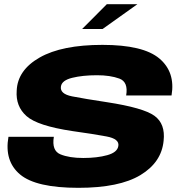

<svg xmlns="http://www.w3.org/2000/svg" viewBox="-20 -896 872 920"><path d="M373.5 -757 492 -876H638.5L471.5 -757ZM355.5 4Q152.5 4 76.2 -60Q0 -124 20.5 -240.5H238Q227 -174 269.5 -156.5Q312 -139 379 -139Q445.5 -139 494 -152.5Q542.5 -166 547 -196.5Q553 -230.5 490.2 -242.2Q427.5 -254 326.5 -268Q159.5 -293 107 -339.8Q54.5 -386.5 60 -461.5Q64 -560 170.2 -620.5Q276.5 -681 471 -681Q666 -681 743.5 -615.8Q821 -550.5 802 -438.5H584.5Q595.5 -503.5 551.8 -519.5Q508 -535.5 445 -535.5Q376 -535.5 326.2 -523.2Q276.5 -511 272 -482Q266 -446 325.8 -434.2Q385.5 -422.5 491.5 -406.5Q667.5 -379.5 720.2 -341Q773 -302.5 764 -221.5Q754 -118 652.8 -57Q551.5 4 355.5 4Z"/></svg>

Font: Anybody ExtraExpanded ExtraBold
Style: Italic
Weight: 800
Width: 8
Italic angle: -10°
Designer: Tyler Finck
Foundry: Etcetera Type Company
Version: Version 1.010; ttfautohint (v1.8.3) -l 8 -r 50 -G 200 -x 14 